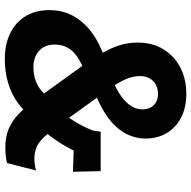

<svg xmlns="http://www.w3.org/2000/svg" viewBox="-18 -760 789 792"><g transform="rotate(90 376.0 -364.5)"><path d="M587.4 7.4Q546.6 7.4 513.6 -5.7Q480.7 -18.9 450.6 -47.7Q420.4 -76.6 386.3 -123.9L252.4 -310Q221.7 -353.1 202.4 -386.7Q183 -420.3 173.1 -446.7Q163.1 -473.1 159.6 -495.4Q156.1 -517.6 156.1 -538Q156.1 -598.4 183 -643.3Q209.9 -688.1 257.7 -713.6Q305.6 -739 367.9 -739Q424.4 -739 465.7 -717.4Q507 -695.7 529.4 -658.1Q551.9 -620.6 551.9 -571.4Q551.9 -526.6 530.6 -487.6Q509.3 -448.7 467.9 -417.6Q426.4 -386.6 364.7 -362.4L313.4 -434.9Q352 -452.3 378 -470.9Q404 -489.4 417.8 -511.5Q431.6 -533.6 431.6 -559Q431.6 -587.3 414.1 -604.9Q396.6 -622.4 368.6 -622.4Q335.1 -622.4 314.7 -601.8Q294.3 -581.1 294.3 -547Q294.3 -535.6 296.8 -522.1Q299.3 -508.7 305.4 -493.4Q311.6 -478.1 322.1 -459.6Q332.6 -441 348.6 -418.9L495.9 -214.3Q524.7 -174.4 546.1 -152.1Q567.4 -129.9 588.3 -121.1Q609.1 -112.4 635 -112.4Q648.1 -112.4 661.1 -114.3Q674.1 -116.1 683.6 -119.4L653.1 0.7Q637.3 4.4 621.8 5.9Q606.3 7.4 587.4 7.4ZM224 9.7Q163.7 9.7 118.1 -12.4Q72.6 -34.4 47.4 -75.7Q22.3 -117 22.3 -174.3Q22.3 -230.1 47.3 -274.4Q72.3 -318.7 117.1 -351Q162 -383.3 221.1 -402.4L280 -321.3Q241.4 -307.4 215.4 -289.6Q189.4 -271.9 176.9 -249Q164.3 -226.1 164.3 -196.7Q164.3 -154.6 190.4 -131.4Q216.4 -108.3 258 -108.3Q299 -108.3 331.1 -125.4Q363.3 -142.4 387.7 -177.9L468.9 -114.1Q445.3 -73.6 407.7 -45.9Q370.1 -18.1 323.2 -4.2Q276.3 9.7 224 9.7ZM507.1 -135.9 437.9 -214.4Q465.3 -251 485.1 -284.3Q504.9 -317.6 519.3 -354.6L523.6 -385.7H686.4L689.1 -271.6L601.4 -274.3Q591.3 -252.9 576.6 -228.9Q561.9 -204.9 544.4 -180.9Q527 -157 507.1 -135.9Z"/></g></svg>

Font: Mona Sans ExtraLight
Style: Italic
Weight: 200
Italic angle: -11.6951°
Designer: Deni Anggara
Foundry: GitHub
Version: Version 2.000